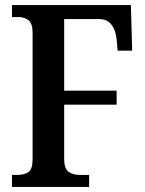

<svg xmlns="http://www.w3.org/2000/svg" viewBox="-20 -734 571 754"><path d="M27 0V-47H46Q76 -47 92 -58.5Q108 -70 108 -108V-605Q108 -642 92 -654.5Q76 -667 52 -667H27V-714H494L499 -535H442L438 -580Q434 -617 417 -638Q400 -659 370 -659H232V-378H438V-323H232V-111Q232 -73 248.5 -60Q265 -47 294 -47H330V0Z"/></svg>

Font: Noto Serif Myanmar Cond SemBd
Style: Regular
Weight: 600
Width: 3
Designer: Ben Mitchell and the Monotype Design Team
Foundry: Monotype Imaging Inc.
Version: Version 2.106; ttfautohint (v1.8.4.7-5d5b)